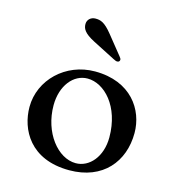

<svg xmlns="http://www.w3.org/2000/svg" viewBox="-113 -860 894 969"><g transform="rotate(15 333.5 -375.0)"><path d="M60.1 -245.6C60.1 -128.9 130.9 11.7 335.9 11.7C511.7 11.7 606.4 -105.5 606.4 -254.9C606.4 -376 522.5 -503.9 334 -503.9C180.7 -503.9 60.1 -386.7 60.1 -245.6ZM175.3 -285.2C175.3 -387.2 233.4 -459.5 307.1 -459.5C395 -459.5 489.3 -362.8 489.3 -200.7C489.3 -99.6 429.7 -31.2 358.4 -31.2C264.6 -31.2 175.3 -142.1 175.3 -285.2ZM407.2 -588.4C418.5 -582.5 423.3 -581.1 428.2 -581.1C437.5 -581.1 441.4 -587.9 441.4 -593.3C441.4 -598.1 439 -602.5 433.1 -609.4L355 -706.5C314.5 -756.8 293 -762.2 266.6 -762.2C243.7 -762.2 224.6 -746.1 224.6 -722.7C224.6 -699.7 233.9 -677.2 291 -647.9Z"/></g></svg>

Font: Stoke
Style: Light
Weight: 300
Designer: Nicole Fally
Foundry: Nicole Fally
Version: Version 1.001